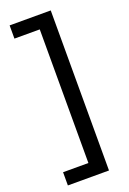

<svg xmlns="http://www.w3.org/2000/svg" viewBox="-165 -770 659 983"><g transform="rotate(-20 164.5 -278.0)"><path d="M25 86H163V-642H25V-714H249V158H25Z"/></g></svg>

Font: Noto Sans Adlam Unjoined
Style: Regular
Weight: 400
Designer: Mark Jamra, Neil Patel
Foundry: JamraPatel LLC
Version: Version 3.001